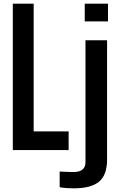

<svg xmlns="http://www.w3.org/2000/svg" viewBox="-20 -820 633 1049"><path d="M50 0V-800H164V-102H355V0ZM443 -703V-800H570V-703ZM306 203V117Q320 118 341.5 119Q363 120 381 120Q447 120 447 66V-600H565V55Q564 138 520 173.5Q476 209 382 209Q365 209 344 207.5Q323 206 306 203Z"/></svg>

Font: Big Shoulders Text
Style: Bold
Weight: 700
Designer: Patric King
Foundry: XO Type Co
Version: Version 1.000; ttfautohint (v1.8.2)